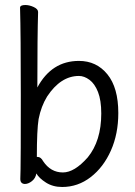

<svg xmlns="http://www.w3.org/2000/svg" viewBox="-20 -729 540 766"><path d="M228 17Q191 17 163.5 -0.5Q136 -18 125 -37Q122 -18 107.5 -6.5Q93 5 79 5Q61 4 61 -15Q61 -27 62 -54Q63 -81 63 -350Q63 -591 60 -699Q61 -709 81 -709Q97 -709 114.5 -701Q132 -693 132 -681Q129 -589 129 -380Q186 -486 295 -486Q365 -486 408.5 -432.5Q452 -379 452 -278Q452 -195 422.5 -128.5Q393 -62 342 -22.5Q291 17 228 17ZM231 -41Q277 -41 330 -101Q384 -167 384 -276Q384 -329 371 -362Q358 -395 337 -410.5Q316 -426 295 -426Q222 -426 168 -344Q144 -305 134 -254Q127 -210 127 -103Q128 -103 130 -103Q143 -103 152 -86Q182 -41 231 -41Z"/></svg>

Font: LXGW WenKai Mono TC
Style: Regular
Weight: 400
Designer: LXGW / Fontworks Inc.
Foundry: LXGW / Fontworks Inc.
Version: Version 1.330